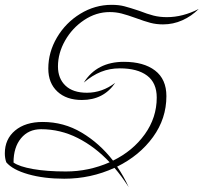

<svg xmlns="http://www.w3.org/2000/svg" viewBox="-31 -730 843 795"><path d="M169 -446Q169 -514 205 -575Q241 -636 301.5 -673Q362 -710 431 -710Q461 -710 484 -704Q507 -698 546 -685Q579 -672 604.5 -665.5Q630 -659 660 -659Q726 -659 792 -693Q762 -663 724 -646Q686 -629 644 -629Q616 -629 591.5 -635.5Q567 -642 532 -655Q496 -668 472.5 -674Q449 -680 423 -680Q367 -680 317.5 -647Q268 -614 238.5 -562Q209 -510 209 -455Q209 -405 240 -375.5Q271 -346 329 -346Q392 -346 446 -387Q398 -316 308 -316Q244 -316 206.5 -351Q169 -386 169 -446ZM658 -332Q658 -239 602.5 -162.5Q547 -86 454 -40Q481 -1 502 45Q471 -3 443 -35Q345 10 235 10Q151 10 86 -8.5Q21 -27 -5 -58Q-11 -75 -11 -95Q-11 -154 31.5 -189.5Q74 -225 146 -225Q233 -225 307 -181Q381 -137 437 -65Q519 -105 568.5 -174Q618 -243 618 -326Q618 -387 578 -417Q538 -447 465 -447Q423 -447 387 -432.5Q351 -418 316 -388Q370 -474 482 -474Q564 -474 611 -438Q658 -402 658 -332ZM423 -58Q363 -122 291 -158.5Q219 -195 139 -195Q87 -195 56 -157.5Q25 -120 25 -57Q49 -40 106 -30Q163 -20 242 -20Q336 -20 423 -58Z"/></svg>

Font: Srisakdi
Style: Regular
Weight: 400
Designer: Cadson Demak Co.,Ltd.
Foundry: Cadson Demak Co.,Ltd.
Version: Version 1.000